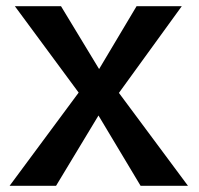

<svg xmlns="http://www.w3.org/2000/svg" viewBox="-20 -600 642 620"><path d="M11 0H161L298 -227L434 0H587L364 -300L567 -580H421L300 -377L177 -580H28L234 -301Z"/></svg>

Font: Charger Sport
Style: UltNrw
Weight: 1000
Designer: Jasper
Foundry: Cannot Into Space Fonts
Version: Version 1.1